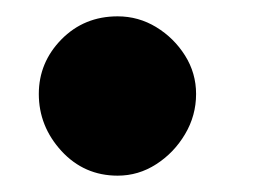

<svg xmlns="http://www.w3.org/2000/svg" viewBox="-20 -215 324 235"><path d="M124 0Q83 0 55.2 -30.2Q27.5 -60.5 27.5 -100Q27.5 -138.5 55.2 -166.8Q83 -195 124 -195Q149.5 -195 171.2 -181.8Q193 -168.5 206.5 -147Q220 -125.5 220 -100Q220 -73.5 206.5 -50.8Q193 -28 171.2 -14Q149.5 0 124 0Z"/></svg>

Font: Edu SA Hand
Style: Regular
Weight: 400
Designer: Tina and Corey Anderson, Eben Sorkin, Mirko Velimirovic
Foundry: Google for Education
Version: Version 2.000